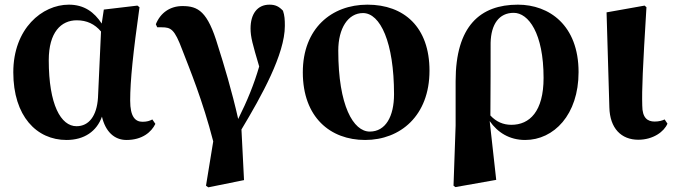

<svg xmlns="http://www.w3.org/2000/svg" viewBox="-20 -583 2888 823"><path d="M400 -164C395 -86 361 -42 308 -42C241 -42 189 -134 189 -325C189 -445 242 -496 309 -496C352 -496 386 -480 413 -448ZM633 -71C622 -65 610 -61 591 -61C560 -61 538 -82 538 -152C538 -238 551 -360 578 -552L569 -559L425 -542L416 -482C384 -531 341 -563 275 -563C161 -563 37 -461 37 -273C37 -85 137 17 265 17C342 17 395 -21 417 -83C432 -19 470 17 522 17C590 17 629 -17 646 -52Z M654 -466H673C713 -466 728 -458 761 -370C793 -287 849 -152 894 23L863 213L873 220L1026 189L1015 -28C1102 -173 1201 -351 1201 -472C1201 -499 1200 -516 1193 -537C1176 -555 1161 -563 1135 -563C1083 -563 1054 -523 1054 -461C1054 -424 1063 -393 1091 -298C1069 -222 1040 -151 1001 -73C974 -193 939 -309 914 -387C870 -535 829 -557 762 -557C710 -557 668 -529 648 -479Z M1545 17C1696 17 1821 -87 1821 -280C1821 -467 1712 -563 1555 -563C1401 -563 1278 -461 1278 -273C1278 -80 1396 17 1545 17ZM1565 -19C1495 -19 1430 -129 1430 -366C1430 -462 1472 -527 1536 -527C1610 -527 1669 -402 1669 -179C1669 -84 1633 -19 1565 -19Z M2083 -400C2085 -479 2119 -528 2182 -528C2245 -528 2310 -441 2310 -249C2310 -105 2250 -48 2172 -48C2137 -48 2107 -61 2082 -88C2083 -129 2083 -396 2083 -400ZM1933 -45 1924 213 1932 219 2107 188 2079 -64C2113 -15 2164 17 2231 17C2354 17 2460 -91 2460 -274C2460 -475 2334 -563 2200 -563C2038 -563 1933 -471 1933 -235Z M2716 16C2780 16 2827 -19 2841 -53L2829 -71C2818 -66 2805 -62 2786 -62C2756 -62 2733 -77 2733 -131C2731 -199 2735 -290 2751 -552L2743 -559L2580 -530L2592 -123C2594 -33 2643 16 2716 16Z"/></svg>

Font: Noto Serif KR Black
Style: Regular
Weight: 900
Version: Version 1.001;PS 1.001;hotconv 16.6.54;makeotf.lib2.5.65590